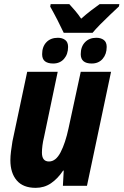

<svg xmlns="http://www.w3.org/2000/svg" viewBox="-20 -895 595 925"><path d="M287 -737Q275 -763 257 -798Q239 -833 222 -863L224 -875H314Q326 -862 341.5 -844Q357 -826 371 -805Q396 -827 418 -844Q440 -861 460 -875H555L553 -864Q535 -847 510 -823.5Q485 -800 462 -776.5Q439 -753 426 -737ZM236 -589Q211 -589 197 -599.5Q183 -610 183 -634Q183 -670 203.5 -691.5Q224 -713 259 -713Q280 -713 294 -702.5Q308 -692 308 -669Q308 -634 288.5 -611.5Q269 -589 236 -589ZM422 -589Q369 -589 369 -634Q369 -670 389.5 -691.5Q410 -713 444 -713Q466 -713 480 -702.5Q494 -692 494 -669Q494 -634 474.5 -611.5Q455 -589 422 -589ZM152 10Q91 10 60.5 -26Q30 -62 30 -123Q30 -142 33 -166Q36 -190 40 -214L111 -549H258L192 -234Q187 -214 184.5 -194.5Q182 -175 182 -160Q182 -117 216 -117Q249 -117 272 -161.5Q295 -206 310 -276L369 -549H515L399 0H283L287 -73H284Q258 -34 225.5 -12Q193 10 152 10Z"/></svg>

Font: Noto Sans Condensed ExtraBold
Style: Italic
Weight: 800
Width: 3
Italic angle: -12°
Designer: Monotype Design Team
Foundry: Monotype Imaging Inc.
Version: Version 2.013; ttfautohint (v1.8.4.7-5d5b)